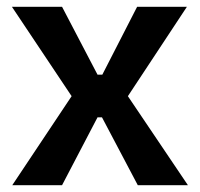

<svg xmlns="http://www.w3.org/2000/svg" viewBox="-20 -543 585 563"><path d="M16 0 190 -261 15 -523H162L266 -324H280L382 -523H528L355 -261L531 0H384L279 -199H266L162 0Z"/></svg>

Font: Bricolage Grotesque 28pt SemiBold
Style: Regular
Weight: 600
Version: Version 1.001;gftools[0.9.33.dev8+g029e19f]